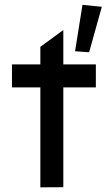

<svg xmlns="http://www.w3.org/2000/svg" viewBox="-20 -782 446 802"><path d="M148.5 -417H30V-513H148.5V-586.3L243.5 -655.9L244.5 -654.9V-513H380.4V-417H244.5V0L148.5 0.5ZM324.5 -761.7 405.3 -753.7 352.3 -563.7 293.5 -567.9Z"/></svg>

Font: Lineal Thin
Style: Regular
Weight: 200
Designer: Created by Frank Adebiaye with contributions from Anton Moglia & Ariel Martín Pérez
Created by Frank ADEBIAYE with FontF
Foundry: Velvetyne Type Foundry
Version: Version 2.000;Glyphs 3.2 (3227)